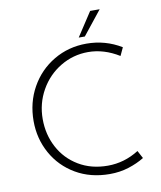

<svg xmlns="http://www.w3.org/2000/svg" viewBox="-96 -967 883 1052"><g transform="rotate(-10 345.5 -441.5)"><path d="M430 8Q323 8 241 -40Q159 -88 113.5 -170Q68 -252 68 -350Q68 -453 115 -537Q162 -621 244 -669.5Q326 -718 426 -718Q531 -718 620 -664L599 -619Q515 -671 427 -671Q344 -671 273 -628.5Q202 -586 160.5 -512.5Q119 -439 119 -352Q119 -266 157 -194.5Q195 -123 265 -81Q335 -39 427 -39Q519 -39 600 -90L623 -47Q584 -23 535 -7.5Q486 8 430 8ZM425 -758H391L478 -891H531Z"/></g></svg>

Font: Josefin Sans Light
Style: Regular
Weight: 300
Designer: Santiago Orozco
Foundry: Typemade
Version: Version 2.000